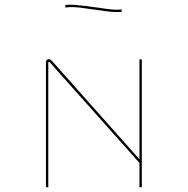

<svg xmlns="http://www.w3.org/2000/svg" viewBox="-20 -881 793 811"><path d="M201 -622 569 -208V-630H579V-90H569V-193L191 -617Q190 -618 188.5 -619Q187 -620 186 -620Q185 -620 184.5 -619Q184 -618 184 -617V-90H174V-619Q174 -625 178 -628Q182 -631 186 -631Q190 -631 193 -629Q196 -627 201 -622ZM494 -841V-831Q474 -829 451 -831Q428 -833 390 -839L374 -841L346 -845Q313 -850 292.5 -851Q272 -852 256 -849V-860Q273 -862 293.5 -860.5Q314 -859 348 -855L376 -851L392 -849Q430 -843 452 -841Q474 -839 494 -841Z"/></svg>

Font: Bungee Hairline
Style: Regular
Weight: 400
Designer: David Jonathan Ross
Foundry: David Jonathan Ross
Version: Version 1.001;PS 1.0;hotconv 1.0.72;makeotf.lib2.5.5900